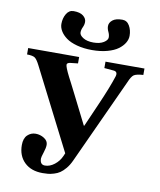

<svg xmlns="http://www.w3.org/2000/svg" viewBox="-101 -1030 935 1125"><g transform="rotate(10 366.0 -468.0)"><path d="M20 -653.8V-691.9H323.2V-653.8L278.8 -648.9Q259.8 -646.5 258.3 -636.2Q256.8 -623 285.2 -566.9Q290.5 -557.1 302.7 -533.2Q323.7 -491.7 336.9 -465.8L419.9 -300.8H422.9L482.9 -438Q530.8 -546.9 553.2 -616.2Q562.5 -646.5 536.1 -648.9L480 -653.8V-691.9H711.9V-653.8Q669.9 -650.9 656 -641.1Q642.1 -631.3 627 -595.2L394 -87.9Q381.3 -60.1 364.7 -40.3Q348.1 -20.5 332.5 -10Q316.9 0.5 297.1 6.3Q277.3 12.2 262.9 13.7Q248.5 15.1 230 15.1Q161.6 15.1 121.8 -23.4Q82 -62 82 -126Q82 -166 102.5 -185.5Q123 -205.1 150.9 -205.1Q178.2 -205.1 201.7 -190.2Q225.1 -175.3 225.1 -151.9Q225.1 -133.3 215.6 -105Q206.1 -76.7 206.1 -67.9Q206.1 -30.8 235.8 -30.8Q265.1 -30.8 292.5 -52.2Q319.8 -73.7 333 -104L340.8 -122.1L96.2 -603Q80.1 -634.8 67.6 -644Q55.2 -653.3 20 -653.8ZM187 -865.2Q187 -898.9 202.4 -925Q217.8 -951.2 245.1 -951.2Q283.7 -951.2 302.7 -935.8Q321.8 -920.4 321.8 -899.9Q321.8 -883.8 314 -867.4Q306.2 -851.1 306.2 -835Q306.2 -818.8 329.1 -804.4Q352.1 -790 390.1 -790Q428.2 -790 451.2 -804.4Q474.1 -818.8 474.1 -835Q474.1 -851.1 466.1 -867.4Q458 -883.8 458 -899.9Q458 -920.4 477.1 -935.8Q496.1 -951.2 535.2 -951.2Q562.5 -951.2 577.6 -925.3Q592.8 -899.4 592.8 -865.2Q592.8 -843.8 580.3 -823Q567.9 -802.2 544.2 -784.7Q520.5 -767.1 480.5 -756.1Q440.4 -745.1 390.1 -745.1Q339.8 -745.1 299.6 -756.1Q259.3 -767.1 235.6 -784.7Q211.9 -802.2 199.5 -823Q187 -843.8 187 -865.2Z"/></g></svg>

Font: Linguistics Pro
Style: Bold
Weight: 700
Designer: Stefan Peev, Context Ltd
Foundry: Stefan Peev, Context Ltd
Version: Version 001.000